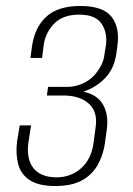

<svg xmlns="http://www.w3.org/2000/svg" viewBox="-20 -615 446 643"><path d="M165 8Q110 8 80 -11.5Q50 -31 41 -65Q32 -99 37 -140L46 -195H84L75 -137Q68 -83 91.5 -52.5Q115 -22 168 -21Q217 -21 251 -51Q285 -81 293 -134L300 -187Q308 -238 280 -265.5Q252 -293 200 -295H137L141 -324H205Q230 -324 254 -334Q278 -344 296 -363Q310 -379 319 -396.5Q328 -414 330 -434L335 -465Q340 -507 319.5 -536.5Q299 -566 245 -566Q191 -566 161.5 -536Q132 -506 126 -462L121 -421H82L87 -459Q96 -523 135 -559Q174 -595 249 -595Q324 -595 353 -559.5Q382 -524 373 -460L370 -438Q363 -385 331.5 -353Q300 -321 259 -308Q307 -298 326 -263Q345 -228 337 -177L332 -140Q327 -99 308.5 -65Q290 -31 255.5 -11.5Q221 8 165 8Z"/></svg>

Font: Alumni Sans ExtraLight
Style: Italic
Weight: 250
Italic angle: -8°
Version: Version 1.016